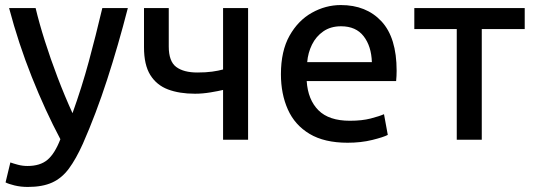

<svg xmlns="http://www.w3.org/2000/svg" viewBox="-20 -553 2114 760"><path d="M90 187Q62 187 37.5 181Q13 175 2 169L21 90Q32 94 50.5 99Q69 104 89 104Q139 104 168 79.5Q197 55 219 -2Q159 -115 106 -248Q53 -381 16 -521H121Q135 -462 157.5 -391Q180 -320 208 -246.5Q236 -173 267 -105Q304 -208 331.5 -309.5Q359 -411 385 -521H486Q448 -373 404 -237.5Q360 -102 308 16Q281 76 253 114Q225 152 186.5 169.5Q148 187 90 187Z M863 0V-197Q847 -193 814.5 -187.5Q782 -182 752 -182Q690 -182 645 -199Q600 -216 575 -256Q550 -296 550 -366V-521H648V-369Q648 -310 677.5 -288Q707 -266 761 -266Q795 -266 820 -269.5Q845 -273 863 -278V-521H962V0Z M1356 12Q1264 12 1205.5 -23Q1147 -58 1119.5 -119.5Q1092 -181 1092 -259Q1092 -351 1126 -411.5Q1160 -472 1214.5 -502.5Q1269 -533 1329 -533Q1430 -533 1490 -468.5Q1550 -404 1550 -273Q1550 -264 1549.5 -252.5Q1549 -241 1548 -232H1194Q1199 -158 1240.5 -116.5Q1282 -75 1365 -75Q1413 -75 1447.5 -84Q1482 -93 1500 -101L1515 -19Q1498 -10 1453.5 1Q1409 12 1356 12ZM1196 -307H1452Q1450 -370 1419.5 -409.5Q1389 -449 1330 -449Q1289 -449 1260 -429Q1231 -409 1215 -376.5Q1199 -344 1196 -307Z M1788 0V-438H1620V-521H2057V-438H1887V0Z"/></svg>

Font: Ubuntu Sans Medium
Style: Regular
Weight: 500
Designer: Dalton Maag Ltd
Foundry: Dalton Maag Ltd
Version: Version 1.006; ttfautohint (v1.8.4.7-5d5b)